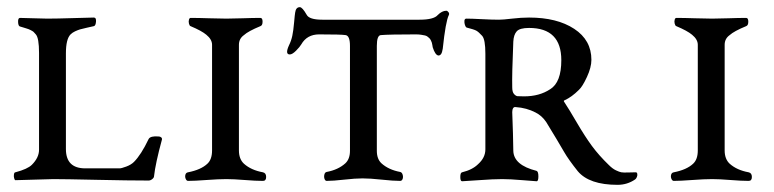

<svg xmlns="http://www.w3.org/2000/svg" viewBox="-20 -502 2160 536"><path d="M242 -429Q234 -427 222 -424.5Q210 -422 203.5 -420Q197 -418 189.5 -414.5Q182 -411 177 -406Q164 -393 164 -353V-86Q164 -32 218 -32H314Q319 -32 332.5 -37Q346 -42 354 -50Q374 -70 395 -114Q400 -123 423 -121Q427 -121 430 -118.5Q433 -116 432 -112Q414 -46 410 -10Q410 -6 405 -2Q400 2 395 2Q339 2 249.5 0Q160 -2 129 -2L23 1Q21 1 19.5 -4.5Q18 -10 19 -15.5Q20 -21 23 -21Q57 -30 69 -42Q89 -62 89 -84V-354Q89 -396 80 -406Q77 -409 75 -411.5Q73 -414 70 -415.5Q67 -417 65.5 -418Q64 -419 60 -420.5Q56 -422 54 -422.5Q52 -423 46 -425Q40 -427 36 -428Q31 -429 30.5 -440.5Q30 -452 36 -452Q50 -452 73.5 -451Q97 -450 112 -450Q138 -450 185.5 -451.5Q233 -453 242 -453Q249 -453 248 -441.5Q247 -430 242 -429Z M647 -377V-82Q647 -58 661 -45Q681 -27 714 -21Q723 -19 723 -8Q723 3 714 3Q694 3 663 0.5Q632 -2 612 -2Q590 -2 556.5 0.5Q523 3 505 3Q501 3 498.5 -2.5Q496 -8 497.5 -14Q499 -20 505 -21Q541 -28 559 -45Q572 -57 572 -82V-377Q572 -392 556 -405Q543 -416 512 -429Q509 -430 507.5 -436Q506 -442 507.5 -447Q509 -452 512 -452Q534 -452 563.5 -451Q593 -450 612 -450Q630 -450 658 -451Q686 -452 707 -452Q713 -452 713 -441.5Q713 -431 707 -429Q673 -415 661 -404Q647 -394 647 -377Z M1141 -406Q1067 -406 1043 -404Q1032 -403 1032 -374V-81Q1032 -58 1045 -46Q1065 -28 1097 -22Q1102 -21 1104 -14.5Q1106 -8 1104 -2.5Q1102 3 1097 3Q1078 3 1045.5 -0.5Q1013 -4 992 -4Q972 -4 941 -0.5Q910 3 892 3Q888 3 886 -2.5Q884 -8 885.5 -14.5Q887 -21 892 -22Q924 -28 944 -46Q957 -58 957 -81V-374Q957 -402 945 -404Q933 -406 871 -406Q837 -406 821 -378Q817 -371 806.5 -360.5Q796 -350 789 -350Q775 -350 787 -376Q793 -388 796 -402Q799 -416 801 -439Q803 -462 804 -467Q806 -482 817 -482Q824 -482 836 -461Q843 -447 880 -447H1151Q1191 -447 1202 -460Q1214 -472 1226 -472Q1229 -472 1232 -468Q1235 -464 1233 -460Q1224 -442 1216 -366Q1215 -361 1214 -357Q1213 -353 1210.5 -350Q1208 -347 1204 -347Q1195 -348 1188 -370Q1188 -371 1187 -376Q1186 -381 1185.5 -383Q1185 -385 1183 -389Q1181 -393 1179.5 -394.5Q1178 -396 1174.5 -399Q1171 -402 1166.5 -403Q1162 -404 1155.5 -405Q1149 -406 1141 -406Z M1410 -189Q1411 -166 1412 -129.5Q1413 -93 1413 -81Q1414 -41 1478 -25Q1483 -23 1483 -9.5Q1483 4 1478 4Q1474 4 1439 1Q1404 -2 1382 -2Q1357 -2 1316.5 1Q1276 4 1270 4Q1265 4 1265 -8Q1265 -20 1270 -21Q1299 -28 1315 -44Q1335 -62 1335 -85V-352Q1335 -392 1326 -402Q1316 -413 1309.5 -416.5Q1303 -420 1283 -425Q1280 -426 1278 -432Q1276 -438 1276.5 -444Q1277 -450 1282 -450Q1296 -450 1325 -448.5Q1354 -447 1373 -447Q1384 -447 1409.5 -450Q1435 -453 1457 -453Q1535 -453 1583 -421.5Q1631 -390 1631 -335Q1631 -314 1618.5 -287Q1606 -260 1596 -251Q1576 -231 1556 -222Q1552 -221 1556 -216Q1568 -198 1590.5 -159.5Q1613 -121 1632.5 -94.5Q1652 -68 1680 -41Q1690 -31 1699.5 -26.5Q1709 -22 1714.5 -21Q1720 -20 1734 -20.5Q1748 -21 1755 -21Q1758 -21 1759 -17Q1760 -13 1758 -8Q1756 -3 1753 -1Q1731 14 1704 14Q1625 14 1593 -24Q1581 -39 1571 -53Q1561 -67 1555 -77.5Q1549 -88 1533.5 -114Q1518 -140 1505 -161Q1493 -179 1475 -188Q1450 -201 1420 -203Q1415 -204 1412.5 -200Q1410 -196 1410 -189ZM1410 -258Q1410 -245 1415 -239.5Q1420 -234 1424.5 -233.5Q1429 -233 1443 -233Q1486 -233 1516 -253Q1547 -272 1547 -334Q1547 -424 1457 -424Q1431 -424 1422.5 -414.5Q1414 -405 1413 -386Q1409 -294 1410 -258Z M2003 -377V-82Q2003 -58 2017 -45Q2037 -27 2070 -21Q2079 -19 2079 -8Q2079 3 2070 3Q2050 3 2019 0.5Q1988 -2 1968 -2Q1946 -2 1912.5 0.5Q1879 3 1861 3Q1857 3 1854.5 -2.5Q1852 -8 1853.5 -14Q1855 -20 1861 -21Q1897 -28 1915 -45Q1928 -57 1928 -82V-377Q1928 -392 1912 -405Q1899 -416 1868 -429Q1865 -430 1863.5 -436Q1862 -442 1863.5 -447Q1865 -452 1868 -452Q1890 -452 1919.5 -451Q1949 -450 1968 -450Q1986 -450 2014 -451Q2042 -452 2063 -452Q2069 -452 2069 -441.5Q2069 -431 2063 -429Q2029 -415 2017 -404Q2003 -394 2003 -377Z"/></svg>

Font: EB Garamond 12 All SC
Style: AllSC
Weight: 400
Version: Version 0.016 ; ttfautohint (v0.97) -l 8 -r 50 -G 200 -x 0 -